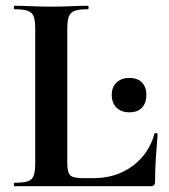

<svg xmlns="http://www.w3.org/2000/svg" viewBox="-20 -645 585 665"><path d="M213 -543V-85Q213 -60.5 217 -48.2Q221 -36 233.4 -32Q245.8 -28 270 -28H304Q382 -28 439 -70Q496 -112 515 -182Q516 -185 521 -184Q526 -183 526 -180Q523 -147 520 -100.7Q517 -54.3 517 -15Q517 0 501.6 0H30Q28 0 28 -6Q28 -12 30 -12Q60.7 -12 76.1 -17Q91.5 -22 96.7 -37Q102 -52 102 -81V-544Q102 -573 96.7 -587.5Q91.5 -602 76.1 -607.5Q60.7 -613 30 -613Q28 -613 28 -619Q28 -625 30 -625Q54 -625 87.3 -623.5Q120.6 -622 156.6 -622Q195 -622 227 -623.5Q259 -625 284 -625Q287 -625 287 -619Q287 -613 284 -613Q253.7 -613 238.5 -607.5Q223.4 -602 218.2 -587Q213 -572 213 -543ZM428 -256Q400 -256 383.5 -272.3Q367 -288.6 367 -316.6Q367 -343 383.5 -359Q400 -375 427.7 -375Q457 -375 472 -359Q487 -343 487 -316.6Q487 -288.6 471.9 -272.3Q456.7 -256 428 -256Z"/></svg>

Font: Cormorant Infant Light
Style: Regular
Weight: 300
Designer: Christian Thalmann (Catharsis Fonts)
Foundry: Catharsis Fonts
Version: Version 4.001